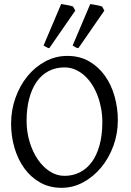

<svg xmlns="http://www.w3.org/2000/svg" viewBox="-20 -903 640 938"><path d="M480 -307.1Q480 -340.8 473.9 -373.8Q467.8 -406.7 456.5 -436.3Q445.3 -465.8 429 -491Q412.6 -516.1 392.1 -534.4Q371.6 -552.7 347.2 -563.2Q322.8 -573.7 294.9 -573.7Q251.5 -573.7 217 -555.4Q182.6 -537.1 158.9 -503.2Q135.3 -469.2 122.6 -420.9Q109.9 -372.6 109.9 -313Q109.9 -258.3 124.8 -209.5Q139.6 -160.6 164.8 -123.8Q189.9 -86.9 223.6 -65.4Q257.3 -43.9 294.9 -43.9Q335.4 -43.9 369.4 -60.8Q403.3 -77.6 428 -110.8Q452.6 -144 466.3 -193.4Q480 -242.7 480 -307.1ZM555.7 -315.9Q555.7 -249.5 533.7 -189.7Q511.7 -129.9 473.9 -84.5Q436 -39.1 386.2 -12.2Q336.4 14.6 280.8 14.6Q222.2 14.6 176.3 -11.2Q130.4 -37.1 98.9 -80.6Q67.4 -124 50.8 -180.7Q34.2 -237.3 34.2 -298.8Q34.2 -365.2 55.7 -425.3Q77.1 -485.4 114.3 -530.8Q151.4 -576.2 201.4 -603Q251.5 -629.9 309.1 -629.9Q369.6 -629.9 415.5 -603.3Q461.4 -576.7 492.7 -532.7Q523.9 -488.8 539.8 -432.1Q555.7 -375.5 555.7 -315.9ZM220.7 -667.5Q212.4 -669.4 207.5 -672.1Q202.6 -674.8 192.9 -680.7L278.8 -883.3Q284.7 -882.3 292.7 -881.1Q300.8 -879.9 308.8 -878.2Q316.9 -876.5 324.5 -874.8Q332 -873 336.9 -871.1L347.7 -851.1ZM362.8 -667.5Q353.5 -669.4 348.6 -672.1Q343.8 -674.8 335 -680.7L420.9 -883.3Q426.8 -882.3 434.6 -881.1Q442.4 -879.9 450.4 -878.2Q458.5 -876.5 466.1 -874.8Q473.6 -873 479 -871.1L489.7 -851.1Z"/></svg>

Font: Gentium Kaktovik
Style: Regular
Weight: 400
Designer: J. Victor Gaultney and Annie Olsen
Foundry: SIL International
Version: Version 1.102; 2013; Maintenance release